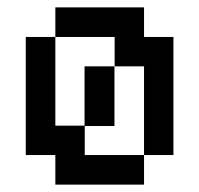

<svg xmlns="http://www.w3.org/2000/svg" viewBox="-20 -500 540 520"><path d="M370.1 0H129.9V-80.1H370.1ZM449.7 -80.1H370.1V-399.9H449.7ZM209.5 -80.1H129.9H49.8V-399.9H129.9V-159.7H209V-320.3H290V-158.7H209.5ZM290.5 -320.3V-399.9H129.9V-480H370.1V-399.9V-320.3Z"/></svg>

Font: W95FA
Style: Regular
Weight: 400
Designer: FontsArena.com
Foundry: Alina Sava
Version: Version 1.002;Fontself Maker 3.4.0